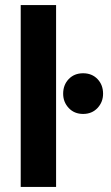

<svg xmlns="http://www.w3.org/2000/svg" viewBox="-20 -740 441 760"><path d="M62 0V-720H202V0ZM309 -289Q274 -289 252 -312.5Q230 -336 230 -369Q230 -404 252 -427Q274 -450 309 -450Q344 -450 366 -427Q388 -404 388 -369Q388 -336 366 -312.5Q344 -289 309 -289Z"/></svg>

Font: Host Grotesk Black
Style: Regular
Weight: 900
Designer: Doğukan Karapınar based on Poppins by Indian Type Foundry, Jonny Pinhorn
Foundry: Element Type
Version: Version 1.000; ttfautohint (v1.8.4.7-5d5b);gftools[0.9.33]